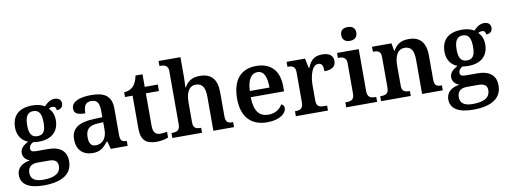

<svg xmlns="http://www.w3.org/2000/svg" viewBox="-74 -1197 4938 1866"><g transform="rotate(-10 2395.0 -264.5)"><path d="M234 237C425 237 515 165 515 47C515 -45 460 -104 333 -104H217C176 -104 162 -116 162 -138C162 -165 182 -185 203 -195C216 -192 243 -190 258 -190C393 -190 457 -264 457 -367C457 -424 437 -462 410 -489C421 -496 433 -500 449 -500C471 -500 483 -484 483 -461C528 -461 545 -488 545 -518C545 -548 524 -574 481 -574C434 -574 401 -544 377 -518C351 -535 308 -548 258 -548C119 -548 54 -479 54 -363C54 -287 94 -231 155 -209C103 -180 75 -152 75 -110C75 -64 108 -38 141 -25C67 -16 10 25 10 97C10 187 84 237 234 237ZM256 -245C195 -245 174 -288 174 -364C174 -443 194 -492 255 -492C317 -492 336 -445 336 -365C336 -287 317 -245 256 -245ZM236 182C150 182 114 148 114 94C114 24 165 8 211 8H320C379 8 409 27 409 75C409 139 363 182 236 182Z M755 10C834 10 863 -21 907 -75H915L934 0H1101V-49H1098C1053 -49 1037 -65 1037 -120V-377C1037 -503 970 -548 837 -548C729 -548 641 -520 641 -448C641 -400 677 -383 751 -383C751 -449 767 -491 828 -491C893 -491 907 -446 907 -374V-317L824 -314C673 -309 599 -259 599 -152C599 -42 667 10 755 10ZM798 -59C753 -59 732 -89 732 -148C732 -222 762 -261 855 -265L907 -268V-191C907 -110 864 -59 798 -59Z M1387 10C1437 10 1482 -2 1502 -12V-69C1481 -64 1459 -61 1434 -61C1387 -61 1364 -89 1364 -152V-472H1493V-536H1364V-660H1295C1285 -612 1270 -579 1249 -557C1228 -535 1194 -519 1158 -519V-472H1233V-147C1233 -31 1285 10 1387 10Z M1542 0H1835V-49H1831C1787 -49 1757 -58 1757 -115V-313C1757 -401 1784 -471 1856 -471C1923 -471 1947 -421 1947 -335V0H2151V-49H2148C2103 -49 2077 -58 2077 -120V-354C2077 -490 2019 -548 1906 -548C1831 -548 1786 -515 1758 -463H1752C1753 -476 1756 -527 1756 -570V-760H1540V-711H1551C1585 -711 1626 -703 1626 -647V-119C1626 -58 1591 -49 1549 -49H1542Z M2477 10C2611 10 2669 -51 2669 -98C2669 -119 2656 -133 2641 -138C2618 -96 2572 -61 2504 -61C2411 -61 2364 -120 2361 -258H2690V-308C2690 -466 2605 -548 2466 -548C2314 -548 2228 -452 2228 -265C2228 -91 2316 10 2477 10ZM2557 -319H2363C2367 -428 2404 -487 2467 -487C2532 -487 2557 -422 2557 -319Z M2761 0H3078V-49H3047C3006 -49 2973 -57 2973 -116V-270C2973 -347 2997 -463 3062 -463C3100 -463 3111 -437 3111 -382C3186 -382 3224 -411 3224 -465C3224 -514 3190 -547 3116 -547C3031 -547 3000 -506 2971 -439H2966L2946 -536H2764V-487H2767C2811 -487 2842 -478 2842 -419V-121C2842 -58 2809 -49 2764 -49H2761Z M3406 -630C3447 -630 3481 -650 3481 -698C3481 -748 3447 -766 3406 -766C3364 -766 3332 -748 3332 -698C3332 -650 3364 -630 3406 -630ZM3258 0H3563V-49H3551C3509 -49 3476 -61 3476 -120V-536H3262V-487H3271C3312 -487 3346 -475 3346 -420V-118C3346 -60 3313 -49 3271 -49H3258Z M3602 0H3895V-49H3890C3846 -49 3816 -58 3816 -115V-313C3816 -397 3841 -471 3917 -471C3985 -471 4007 -421 4007 -335V0H4211V-49H4206C4161 -49 4137 -58 4137 -120V-354C4137 -490 4077 -548 3971 -548C3899 -548 3852 -524 3817 -461H3812L3799 -536H3607V-487H3612C3656 -487 3686 -478 3686 -421V-119C3686 -58 3654 -49 3609 -49H3602Z M4472 237C4663 237 4753 165 4753 47C4753 -45 4698 -104 4571 -104H4455C4414 -104 4400 -116 4400 -138C4400 -165 4420 -185 4441 -195C4454 -192 4481 -190 4496 -190C4631 -190 4695 -264 4695 -367C4695 -424 4675 -462 4648 -489C4659 -496 4671 -500 4687 -500C4709 -500 4721 -484 4721 -461C4766 -461 4783 -488 4783 -518C4783 -548 4762 -574 4719 -574C4672 -574 4639 -544 4615 -518C4589 -535 4546 -548 4496 -548C4357 -548 4292 -479 4292 -363C4292 -287 4332 -231 4393 -209C4341 -180 4313 -152 4313 -110C4313 -64 4346 -38 4379 -25C4305 -16 4248 25 4248 97C4248 187 4322 237 4472 237ZM4494 -245C4433 -245 4412 -288 4412 -364C4412 -443 4432 -492 4493 -492C4555 -492 4574 -445 4574 -365C4574 -287 4555 -245 4494 -245ZM4474 182C4388 182 4352 148 4352 94C4352 24 4403 8 4449 8H4558C4617 8 4647 27 4647 75C4647 139 4601 182 4474 182Z"/></g></svg>

Font: Noto Serif Sinhala SemiBold
Style: Regular
Weight: 600
Designer: Jelle Bosma - Monotype Design Team
Foundry: Monotype Imaging Inc.
Version: Version 2.007